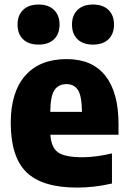

<svg xmlns="http://www.w3.org/2000/svg" viewBox="-20 -818 566 848"><path d="M320.5 10.5Q167 10.5 97.2 -57Q27.5 -124.5 27.5 -275.5Q27.5 -411 91.5 -484Q155.5 -557 274.5 -557Q387.5 -557 445.5 -483.2Q503.5 -409.5 503.5 -270V-223H202.5Q206 -167 236.2 -145.2Q266.5 -123.5 344 -123.5Q374.5 -123.5 407.8 -128Q441 -132.5 474.5 -140.5V-7.5Q432.5 2 395.5 6.2Q358.5 10.5 320.5 10.5ZM273.5 -446.5Q239 -446.5 221 -421Q203 -395.5 202 -324H342Q341 -395.5 324 -421Q307 -446.5 273.5 -446.5ZM390.5 -621Q347 -621 322.5 -644.5Q298 -668 298 -709.5Q298 -750.5 322.5 -774.2Q347 -798 390.5 -798Q434.5 -798 459 -774.2Q483.5 -750.5 483.5 -709.5Q483.5 -668 459 -644.5Q434.5 -621 390.5 -621ZM150.5 -621Q106.5 -621 82 -644.5Q57.5 -668 57.5 -709.5Q57.5 -750.5 82 -774.2Q106.5 -798 150.5 -798Q194 -798 218.5 -774.2Q243 -750.5 243 -709.5Q243 -668 218.5 -644.5Q194 -621 150.5 -621Z"/></svg>

Font: Encode Sans Semi Condensed ExtraBold
Style: Regular
Weight: 800
Width: 4
Designer: Multiple Designers
Foundry: Impallari Type
Version: Version 3.000; ttfautohint (v1.8.3) -l 8 -r 50 -G 200 -x 14 